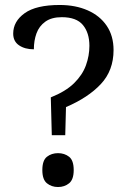

<svg xmlns="http://www.w3.org/2000/svg" viewBox="-20 -744 514 771"><path d="M184 -353Q244 -377 277.5 -410Q311 -443 325 -481.5Q339 -520 339 -560Q339 -612 313 -643.5Q287 -675 228 -675Q187 -675 162 -657Q137 -639 126.5 -610Q116 -581 116 -546Q80 -546 56.5 -562Q33 -578 33 -609Q33 -658 79 -691Q125 -724 220 -724Q283 -724 332 -702.5Q381 -681 408.5 -640.5Q436 -600 436 -543Q436 -461 385 -406.5Q334 -352 245 -314L242 -201H188ZM213 7Q187 7 168.5 -8Q150 -23 150 -61Q150 -100 168.5 -114.5Q187 -129 213 -129Q239 -129 257.5 -114.5Q276 -100 276 -61Q276 -23 257.5 -8Q239 7 213 7Z"/></svg>

Font: Noto Serif Ahom
Style: Regular
Weight: 400
Designer: Monotype Design Team
Foundry: Monotype Imaging Inc.
Version: Version 2.007; ttfautohint (v1.8.4.7-5d5b)